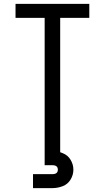

<svg xmlns="http://www.w3.org/2000/svg" viewBox="-20 -755 540 989"><path d="M210 0V-663H60V-735H440V-663H290V0ZM150 214V142H250Q278 142 278 119Q278 96 250 96H210V0H290V29Q297 31 303 34Q329 44 343.5 68Q358 92 358 119Q358 146 343.5 170Q329 194 303 204Q277 214 250 214Z"/></svg>

Font: Iosevka SS08
Style: Regular
Weight: 400
Monospace: yes
Designer: Belleve Invis
Foundry: Belleve Invis
Version: 2.1.0; ttfautohint (v1.8.2)